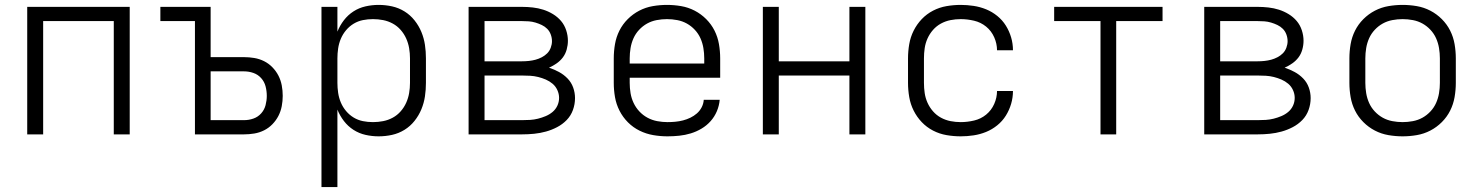

<svg xmlns="http://www.w3.org/2000/svg" viewBox="-20 -548 6040 783"><path d="M91 0V-520H509V0H444V-462H156V0Z M775 0V-462H634V-520H839V-315H975Q996 -315 1017 -311.5Q1038 -308 1057 -298.5Q1076 -289 1091 -273.5Q1106 -258 1115.5 -239.5Q1125 -221 1129 -200Q1133 -179 1133 -157Q1133 -136 1129 -115Q1125 -94 1115.5 -75.5Q1106 -57 1091 -41.5Q1076 -26 1057 -16.5Q1038 -7 1017 -3.5Q996 0 975 0ZM975 -58Q995 -58 1013.5 -64.5Q1032 -71 1045 -85.5Q1058 -100 1063 -119Q1068 -138 1068 -157Q1068 -177 1063 -196Q1058 -215 1045 -229.5Q1032 -244 1013.5 -250.5Q995 -257 975 -257H839V-58Z M1291 215V-520H1356V-419Q1366 -444 1382.5 -465.5Q1399 -487 1421.5 -501.5Q1444 -516 1470.5 -522Q1497 -528 1524 -528Q1552 -528 1579 -522Q1606 -516 1629.5 -501.5Q1653 -487 1670.5 -465Q1688 -443 1698.5 -417.5Q1709 -392 1713 -365Q1717 -338 1717 -310V-210Q1717 -182 1713 -155Q1709 -128 1698.5 -102.5Q1688 -77 1670.5 -55Q1653 -33 1629.5 -18.5Q1606 -4 1579 2Q1552 8 1524 8Q1497 8 1470.5 2Q1444 -4 1421.5 -18.5Q1399 -33 1382.5 -54.5Q1366 -76 1356 -101V215ZM1501 -50Q1522 -50 1542.5 -54Q1563 -58 1581.5 -68Q1600 -78 1614 -94Q1628 -110 1636.5 -129Q1645 -148 1648.5 -168.5Q1652 -189 1652 -210V-310Q1652 -331 1648.5 -351.5Q1645 -372 1636.5 -391Q1628 -410 1614 -426Q1600 -442 1581.5 -452Q1563 -462 1542.5 -466Q1522 -470 1501 -470Q1480 -470 1460 -466Q1440 -462 1422.5 -451.5Q1405 -441 1391.5 -425Q1378 -409 1370 -390Q1362 -371 1359 -350.5Q1356 -330 1356 -310V-210Q1356 -190 1359 -169.5Q1362 -149 1370 -130Q1378 -111 1391.5 -95Q1405 -79 1422.5 -68.5Q1440 -58 1460 -54Q1480 -50 1501 -50Z M1891 0V-520H2109Q2131 -520 2153 -517.5Q2175 -515 2195.5 -508.5Q2216 -502 2235 -490.5Q2254 -479 2268 -462.5Q2282 -446 2289 -424.5Q2296 -403 2296 -382Q2296 -364 2291 -346Q2286 -328 2275.5 -314Q2265 -300 2250 -289.5Q2235 -279 2219 -272Q2240 -265 2259.5 -254.5Q2279 -244 2294.5 -228Q2310 -212 2317.5 -191Q2325 -170 2325 -148Q2325 -123 2316.5 -99.5Q2308 -76 2291 -58.5Q2274 -41 2252 -29.5Q2230 -18 2206.5 -11.5Q2183 -5 2158.5 -2.5Q2134 0 2109 0ZM1956 -298H2109Q2123 -298 2137 -299.5Q2151 -301 2164 -304.5Q2177 -308 2189.5 -314.5Q2202 -321 2211.5 -330.5Q2221 -340 2226 -353.5Q2231 -367 2231 -380Q2231 -394 2226 -407.5Q2221 -421 2211.5 -430.5Q2202 -440 2189.5 -446Q2177 -452 2163.5 -456Q2150 -460 2136.5 -461Q2123 -462 2109 -462H1956ZM1956 -58H2109Q2126 -58 2142 -59Q2158 -60 2174 -64Q2190 -68 2205.5 -74.5Q2221 -81 2233.5 -91.5Q2246 -102 2253 -117Q2260 -132 2260 -149Q2260 -165 2253 -180.5Q2246 -196 2233.5 -206.5Q2221 -217 2206 -223.5Q2191 -230 2175 -234Q2159 -238 2142.5 -239Q2126 -240 2109 -240H1956Z M2702 8Q2673 8 2644 3Q2615 -2 2588.5 -15Q2562 -28 2541 -49Q2520 -70 2506.5 -96.5Q2493 -123 2488 -152Q2483 -181 2483 -210V-310Q2483 -339 2488 -368Q2493 -397 2506 -423Q2519 -449 2540 -470Q2561 -491 2587 -504.5Q2613 -518 2642 -523Q2671 -528 2700 -528Q2729 -528 2758 -523Q2787 -518 2813 -504.5Q2839 -491 2860 -470Q2881 -449 2894 -423Q2907 -397 2912 -368Q2917 -339 2917 -310V-231H2548V-210Q2548 -189 2551.5 -168Q2555 -147 2564 -128Q2573 -109 2587.5 -93.5Q2602 -78 2620.5 -68Q2639 -58 2660 -54Q2681 -50 2702 -50Q2718 -50 2734 -51.5Q2750 -53 2765.5 -57Q2781 -61 2795.5 -68Q2810 -75 2822 -85.5Q2834 -96 2841.5 -110.5Q2849 -125 2850 -141H2915Q2913 -117 2903.5 -94.5Q2894 -72 2878 -54Q2862 -36 2841 -23.5Q2820 -11 2797 -4Q2774 3 2750 5.5Q2726 8 2702 8ZM2852 -289V-310Q2852 -331 2848.5 -352Q2845 -373 2836.5 -392Q2828 -411 2813.5 -426.5Q2799 -442 2781 -452Q2763 -462 2742 -466Q2721 -470 2700 -470Q2679 -470 2658 -466Q2637 -462 2619 -452Q2601 -442 2586.5 -426.5Q2572 -411 2563.5 -392Q2555 -373 2551.5 -352Q2548 -331 2548 -310V-289Z M3091 0V-520H3156V-298H3444V-520H3509V0H3444V-240H3156V0Z M3898 8Q3869 8 3840 3Q3811 -2 3785 -15.5Q3759 -29 3739 -50Q3719 -71 3706 -97Q3693 -123 3688 -152Q3683 -181 3683 -210V-310Q3683 -339 3688 -368Q3693 -397 3706 -423Q3719 -449 3739 -470Q3759 -491 3785 -504.5Q3811 -518 3840 -523Q3869 -528 3898 -528Q3924 -528 3950.5 -524Q3977 -520 4001.5 -510Q4026 -500 4047 -483Q4068 -466 4082 -443.5Q4096 -421 4103.5 -395.5Q4111 -370 4111 -343Q4111 -343 4111 -343Q4111 -343 4111 -343H4046Q4046 -343 4046 -343Q4046 -343 4046 -343Q4046 -370 4034.5 -396Q4023 -422 4001.5 -439.5Q3980 -457 3952.5 -463.5Q3925 -470 3898 -470Q3877 -470 3856.5 -466Q3836 -462 3817.5 -452Q3799 -442 3785 -426Q3771 -410 3762.5 -391Q3754 -372 3751 -351.5Q3748 -331 3748 -310V-210Q3748 -189 3751 -168.5Q3754 -148 3762.5 -129Q3771 -110 3785 -94Q3799 -78 3817.5 -68Q3836 -58 3856.5 -54Q3877 -50 3898 -50Q3925 -50 3952.5 -56.5Q3980 -63 4001.5 -80.5Q4023 -98 4034.5 -124Q4046 -150 4046 -177Q4046 -177 4046 -177Q4046 -177 4046 -177H4111Q4111 -177 4111 -177Q4111 -177 4111 -177Q4111 -150 4103.5 -124.5Q4096 -99 4082 -76.5Q4068 -54 4047 -37Q4026 -20 4001.5 -10Q3977 0 3950.5 4Q3924 8 3898 8Z M4468 0V-462H4279V-520H4721V-462H4532V0Z M4891 0V-520H5109Q5131 -520 5153 -517.5Q5175 -515 5195.5 -508.5Q5216 -502 5235 -490.5Q5254 -479 5268 -462.5Q5282 -446 5289 -424.5Q5296 -403 5296 -382Q5296 -364 5291 -346Q5286 -328 5275.5 -314Q5265 -300 5250 -289.5Q5235 -279 5219 -272Q5240 -265 5259.5 -254.5Q5279 -244 5294.5 -228Q5310 -212 5317.5 -191Q5325 -170 5325 -148Q5325 -123 5316.5 -99.5Q5308 -76 5291 -58.5Q5274 -41 5252 -29.5Q5230 -18 5206.5 -11.5Q5183 -5 5158.5 -2.5Q5134 0 5109 0ZM4956 -298H5109Q5123 -298 5137 -299.5Q5151 -301 5164 -304.5Q5177 -308 5189.5 -314.5Q5202 -321 5211.5 -330.5Q5221 -340 5226 -353.5Q5231 -367 5231 -380Q5231 -394 5226 -407.5Q5221 -421 5211.5 -430.5Q5202 -440 5189.5 -446Q5177 -452 5163.5 -456Q5150 -460 5136.5 -461Q5123 -462 5109 -462H4956ZM4956 -58H5109Q5126 -58 5142 -59Q5158 -60 5174 -64Q5190 -68 5205.5 -74.5Q5221 -81 5233.5 -91.5Q5246 -102 5253 -117Q5260 -132 5260 -149Q5260 -165 5253 -180.5Q5246 -196 5233.5 -206.5Q5221 -217 5206 -223.5Q5191 -230 5175 -234Q5159 -238 5142.5 -239Q5126 -240 5109 -240H4956Z M5700 8Q5671 8 5642 3Q5613 -2 5587 -15.5Q5561 -29 5540 -50Q5519 -71 5506 -97Q5493 -123 5488 -152Q5483 -181 5483 -210V-310Q5483 -339 5488 -368Q5493 -397 5506 -423Q5519 -449 5540 -470Q5561 -491 5587 -504.5Q5613 -518 5642 -523Q5671 -528 5700 -528Q5729 -528 5758 -523Q5787 -518 5813 -504.5Q5839 -491 5860 -470Q5881 -449 5894 -423Q5907 -397 5912 -368Q5917 -339 5917 -310V-210Q5917 -181 5912 -152Q5907 -123 5894 -97Q5881 -71 5860 -50Q5839 -29 5813 -15.5Q5787 -2 5758 3Q5729 8 5700 8ZM5700 -50Q5721 -50 5742 -54Q5763 -58 5781 -68Q5799 -78 5813.5 -93.5Q5828 -109 5836.5 -128Q5845 -147 5848.5 -168Q5852 -189 5852 -210V-310Q5852 -331 5848.5 -352Q5845 -373 5836.5 -392Q5828 -411 5813.5 -426.5Q5799 -442 5781 -452Q5763 -462 5742 -466Q5721 -470 5700 -470Q5679 -470 5658 -466Q5637 -462 5619 -452Q5601 -442 5586.5 -426.5Q5572 -411 5563.5 -392Q5555 -373 5551.5 -352Q5548 -331 5548 -310V-210Q5548 -189 5551.5 -168Q5555 -147 5563.5 -128Q5572 -109 5586.5 -93.5Q5601 -78 5619 -68Q5637 -58 5658 -54Q5679 -50 5700 -50Z"/></svg>

Font: Iosevka SS04 Light Extended
Style: Regular
Weight: 300
Width: 7
Monospace: yes
Designer: Belleve Invis
Foundry: Belleve Invis
Version: Version 19.0.0; ttfautohint (v1.8.4)